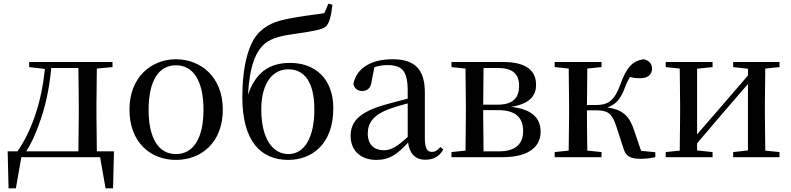

<svg xmlns="http://www.w3.org/2000/svg" viewBox="-20 -862 4337 1053"><path d="M140 -494 226 -484C209 -307 156 -148 76 -32H22L27 171H67L97 0H529L559 171H600L605 -32H511L509 -230V-292L511 -486L597 -494V-522H140ZM410 -32H124C151 -74 173 -123 191 -173C228 -269 251 -377 261 -489H410L412 -292V-230Z M945 15C1085 15 1202 -81 1202 -261C1202 -441 1080 -537 945 -537C811 -537 690 -440 690 -261C690 -82 805 15 945 15ZM945 -17C851 -17 795 -101 795 -260C795 -420 851 -504 945 -504C1039 -504 1096 -420 1096 -260C1096 -101 1039 -17 945 -17Z M1562 -17C1476 -17 1413 -100 1413 -262C1413 -410 1478 -482 1561 -482C1647 -482 1704 -416 1704 -261C1704 -105 1648 -17 1562 -17ZM1561 15C1689 15 1808 -70 1808 -268C1808 -431 1708 -517 1571 -517C1450 -517 1380 -458 1340 -342C1349 -501 1383 -582 1434 -624C1476 -657 1528 -667 1622 -680C1692 -691 1748 -698 1770 -719C1788 -740 1797 -780 1803 -836L1781 -842L1759 -790C1715 -782 1658 -777 1609 -768C1519 -753 1459 -739 1406 -689C1342 -630 1309 -496 1309 -329C1309 -87 1411 15 1561 15Z M2313 14C2357 14 2389 -3 2411 -42L2395 -56C2378 -36 2366 -29 2350 -29C2324 -29 2310 -46 2310 -104V-355C2310 -483 2254 -537 2133 -537C2012 -537 1935 -486 1918 -402C1923 -377 1941 -363 1967 -363C1994 -363 2014 -378 2019 -420L2033 -493C2058 -502 2081 -505 2104 -505C2183 -505 2216 -475 2216 -365V-321C2174 -310 2128 -298 2089 -287C1951 -247 1903 -196 1903 -116C1903 -32 1963 15 2043 15C2117 15 2160 -17 2218 -80C2226 -21 2256 14 2313 14ZM2216 -111C2156 -55 2122 -38 2086 -38C2032 -38 1997 -68 1997 -130C1997 -189 2030 -232 2111 -263C2141 -274 2178 -285 2216 -295Z M2532 0H2737C2892 0 2945 -67 2945 -139C2945 -213 2900 -263 2783 -276C2891 -293 2920 -342 2920 -397C2920 -473 2868 -522 2740 -522H2456V-494L2533 -486L2535 -292V-230L2533 -36L2456 -28V0ZM2632 -489H2712C2794 -489 2827 -454 2827 -391C2827 -322 2790 -288 2709 -288H2630ZM2630 -258H2712C2811 -258 2849 -214 2849 -143C2849 -72 2807 -32 2717 -32H2632L2630 -230Z M3398 -52C3412 -5 3433 9 3497 9C3520 9 3551 5 3574 0V-27L3496 -35L3456 -152C3430 -229 3392 -261 3311 -273C3354 -287 3384 -316 3408 -384C3417 -408 3426 -425 3435 -440C3452 -435 3469 -433 3492 -433C3530 -433 3556 -452 3556 -484C3556 -512 3541 -529 3512 -537C3448 -529 3416 -492 3381 -396C3347 -301 3306 -286 3247 -286H3199L3201 -486L3279 -494V-522H3022V-494L3099 -486L3101 -292V-230L3099 -36L3022 -28V0H3279V-28L3201 -36C3200 -92 3199 -178 3199 -257H3248C3312 -257 3335 -242 3358 -175Z M4001 -494 4082 -485V-448L3927 -268L3803 -125V-485L3888 -494V-522H3631V-494L3708 -486L3710 -292V-230L3708 -36L3631 -28V0H3888V-28L3803 -37V-76L3953 -252L4082 -401V-37L4001 -28V0H4255V-28L4177 -36L4175 -230V-292L4177 -486L4255 -494V-522H4001Z"/></svg>

Font: Source Han Serif CN Medium
Style: Regular
Weight: 500
Designer: Ryoko NISHIZUKA 西塚涼子 (kana & ideographs); Frank Grießhammer (Latin, Greek & Cyrillic); Wenlong ZHANG 张文龙 (bopomofo); San
Foundry: Adobe
Version: Version 2.002;hotconv 1.1.0;makeotfexe 2.6.0